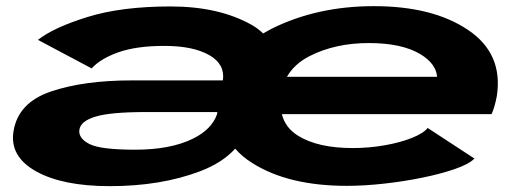

<svg xmlns="http://www.w3.org/2000/svg" viewBox="-20 -612 1742 640"><path d="M346 8.5Q188.5 8.5 100 -41Q11.5 -90.5 25 -174.5Q40.5 -270 149.8 -307Q259 -344 419 -344H723Q730.5 -398 678 -428Q624 -459 528 -459Q435.5 -459 375.5 -438Q315.5 -417 285.5 -384L106.5 -479Q158 -520 271.2 -555.2Q384.5 -590.5 548.5 -590.5Q710 -590.5 819 -529Q841 -516.5 857 -500.5Q870.5 -508.5 885 -516Q1036.5 -591.5 1226 -591.5Q1422.5 -591.5 1540.2 -512.2Q1658 -433 1636 -291.5Q1629 -254 1618.5 -231.5H919.5Q931 -186 973 -160Q1039 -118.5 1155.5 -118.5Q1210.5 -118.5 1262.8 -127.8Q1315 -137 1353.5 -152.5Q1392 -168 1405.5 -185.5L1561.5 -83.5Q1543.5 -65 1496.8 -48.8Q1450 -32.5 1387.8 -19.8Q1325.5 -7 1259.5 0.2Q1193.5 7.5 1136.5 7.5Q941 7.5 821 -68.5Q787 -89.5 764 -116.5Q722 -70 648 -41.5Q516.5 8.5 346 8.5ZM703.5 -231.5 704.5 -238.5H465.5Q349.5 -238.5 299 -223.5Q248.5 -208.5 244.5 -179Q241 -151 278 -132Q315 -113 430.5 -113Q548 -113 622.5 -149.5Q685.5 -180 703.5 -231.5ZM936.5 -356H1437Q1433.5 -399.5 1382 -431Q1320 -468.5 1209.5 -468.5Q1097.5 -468.5 1012 -425Q961 -399 936.5 -356Z"/></svg>

Font: Anybody UltraExpanded Regular
Style: Bold Italic
Weight: 700
Width: 9
Italic angle: -10°
Designer: Tyler Finck
Foundry: Etcetera Type Company
Version: Version 1.010; ttfautohint (v1.8.3) -l 8 -r 50 -G 200 -x 14 